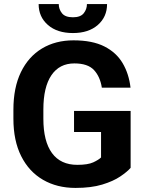

<svg xmlns="http://www.w3.org/2000/svg" viewBox="-20 -921 722 951"><path d="M627 -371.6V-89.8Q610.4 -70.3 575.7 -46.9Q541 -23.4 486.3 -6.8Q431.6 9.8 354 9.8Q262.2 9.8 192.9 -30.5Q123.5 -70.8 85 -147.5Q46.4 -224.1 46.4 -333V-377.4Q46.4 -486.8 83.5 -563.5Q120.6 -640.1 187.7 -680.7Q254.9 -721.2 344.2 -721.2Q437 -721.2 496.6 -691.2Q556.2 -661.1 587.4 -608.2Q618.7 -555.2 626.5 -486.8H484.4Q476.1 -541 445.6 -574Q415 -606.9 348.1 -606.9Q274.4 -606.9 234.6 -548.3Q194.8 -489.7 194.8 -378.4V-333Q194.8 -221.2 237.5 -162.8Q280.3 -104.5 362.8 -104.5Q415 -104.5 441.9 -116.9Q468.8 -129.4 480.5 -141.1V-267.1H346.7V-371.6ZM410.6 -900.9H510.3Q510.3 -837.4 464.6 -797.4Q418.9 -757.3 341.3 -757.3Q263.2 -757.3 217.3 -797.4Q171.4 -837.4 171.4 -900.9H271Q271 -875.5 286.9 -855.5Q302.7 -835.4 341.3 -835.4Q378.9 -835.4 394.8 -855.5Q410.6 -875.5 410.6 -900.9Z"/></svg>

Font: Vazirmatn UI
Style: Bold
Weight: 700
Designer: Saber Rastikerdar
Foundry: Saber Rastikerdar
Version: Version 33.003